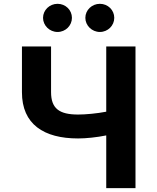

<svg xmlns="http://www.w3.org/2000/svg" viewBox="-20 -966 805 986"><path d="M92.7 -727.3V-492.9C92.3 -327.4 205.6 -255 381 -255C421.5 -255 477.3 -260.7 525.6 -270.6V0H675.8V-727.3H525.6V-392.4C478 -383.2 420.5 -377.8 381 -377.8C284.4 -377.8 242.2 -408.7 242.2 -492.9V-727.3ZM201 -874.3C201 -834.9 234.7 -801.8 275.6 -801.8C316.8 -801.8 349.4 -834.9 349.4 -874.3C349.4 -914.4 316.8 -946.4 275.6 -946.4C234.7 -946.4 201 -914.4 201 -874.3ZM418.3 -874.3C418.3 -834.9 452.1 -801.8 492.9 -801.8C534.1 -801.8 566.8 -834.9 566.8 -874.3C566.8 -914.4 534.1 -946.4 492.9 -946.4C452.1 -946.4 418.3 -914.4 418.3 -874.3Z"/></svg>

Font: Margiela Sans
Style: Bold
Weight: 700
Designer: Stefan Endress, Andreas Faust
Version: Version 1.100;FEAKit 1.0